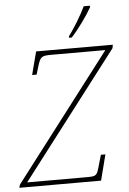

<svg xmlns="http://www.w3.org/2000/svg" viewBox="-96 -975 683 1020"><g transform="rotate(-5 245.5 -465.5)"><path d="M297 -771H312C352 -814 398 -879 423 -923V-931H390C363 -876 329 -821 298 -779ZM-35 0H401L436 -137H412L393 -71C381 -30 377 -25 330 -25H9L523 -696L526 -714H117L85 -591H109L122 -635C138 -685 143 -689 199 -689H484L-30 -17Z"/></g></svg>

Font: Noto Serif SemiCondensed Thin
Style: Italic
Weight: 100
Width: 4
Italic angle: -12°
Designer: Monotype Design Team
Foundry: Monotype Imaging Inc.
Version: Version 2.013